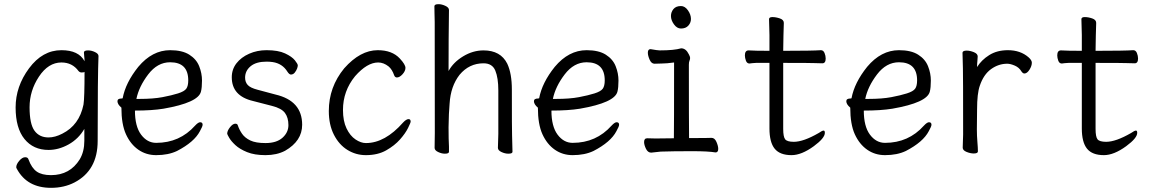

<svg xmlns="http://www.w3.org/2000/svg" viewBox="-20 -727 5540 922"><path d="M225 175Q110 175 61 84Q58 79 58 76Q58 62 72.5 45Q87 28 101 28Q114 28 117 39Q132 80 156.5 97Q181 114 225 114Q316 114 363 38Q385 1 385 -51V-108Q357 -60 309.5 -33.5Q262 -7 213 -7Q140 -7 97.5 -59.5Q55 -112 55 -211Q55 -312 119.5 -399Q184 -486 275 -486Q358 -486 386 -433Q386 -445 384.5 -455.5Q383 -466 383 -475Q383 -485 403 -485Q419 -485 436 -477Q453 -469 453 -458Q449 -364 449 -50Q449 91 338 149Q288 175 225 175ZM213 -67Q244 -67 279 -85Q361 -126 381 -225Q386 -257 386 -382Q384 -379 372 -379Q363 -379 357 -386Q327 -427 275 -427Q212 -427 167 -359Q122 -291 122 -212Q122 -132 145.5 -99.5Q169 -67 213 -67Z M730 18Q682 18 644.5 -8Q607 -34 585 -82Q563 -130 563 -210Q544 -226 544 -241Q544 -254 564 -254L569 -255Q583 -330 644 -406Q711 -486 797 -486Q855 -486 889 -464.5Q923 -443 936.5 -409Q950 -375 950 -340Q950 -306 945 -287Q932 -234 765 -205Q709 -196 628 -196Q628 -120 657.5 -80.5Q687 -41 730 -41Q843 -41 917 -124Q932 -140 941 -140Q953 -140 953 -128Q953 -120 940 -97Q913 -45 830 -2Q788 18 730 18ZM635 -252H650Q716 -252 760.5 -260.5Q805 -269 835 -278.5Q865 -288 874.5 -301Q884 -314 884 -341Q884 -428 797 -428Q736 -428 691.5 -369.5Q647 -311 635 -252Z M1255 18Q1202 18 1166.5 3.5Q1131 -11 1110.5 -30Q1090 -49 1080.5 -65.5Q1071 -82 1071 -85Q1071 -99 1084.5 -116Q1098 -133 1110 -133Q1120 -133 1122 -125Q1129 -104 1142.5 -84.5Q1156 -65 1182 -52.5Q1208 -40 1255 -40Q1308 -40 1336.5 -65.5Q1365 -91 1365 -126Q1365 -162 1348.5 -184.5Q1332 -207 1286 -218.5Q1240 -230 1195 -242Q1093 -266 1093 -356Q1093 -394 1115.5 -423Q1138 -452 1176.5 -469Q1215 -486 1260 -486Q1316 -486 1349 -470.5Q1382 -455 1396 -437.5Q1410 -420 1410 -413Q1410 -407 1406.5 -397.5Q1403 -388 1395.5 -378.5Q1388 -369 1377 -369Q1369 -369 1360 -383Q1336 -422 1289 -429Q1275 -431 1260 -431Q1210 -431 1183.5 -409Q1157 -387 1157 -354Q1157 -333 1169.5 -319Q1182 -305 1217 -296L1303 -273Q1431 -243 1431 -128Q1431 -50 1349 -3Q1309 18 1255 18Z M1737 18Q1689 18 1648.5 -7Q1608 -32 1583.5 -80Q1559 -128 1559 -194Q1559 -309 1633 -399Q1710 -486 1794 -486Q1863 -486 1900 -446Q1927 -417 1927 -401Q1927 -386 1913 -370.5Q1899 -355 1886 -355Q1877 -355 1873 -365Q1863 -394 1846 -408Q1822 -427 1796 -427Q1743 -427 1685 -361Q1627 -290 1627 -199Q1627 -146 1644 -110.5Q1661 -75 1687 -57.5Q1713 -40 1737 -40Q1829 -40 1916 -139Q1931 -155 1942 -155Q1952 -155 1952 -143Q1952 -138 1939.5 -112.5Q1927 -87 1901 -57.5Q1875 -28 1834.5 -5Q1794 18 1737 18Z M2116 11Q2101 11 2084 3Q2067 -5 2067 -17L2068 -88Q2068 -600 2067.5 -621Q2067 -642 2066.5 -664.5Q2066 -687 2066 -697Q2066 -707 2086 -707Q2101 -707 2118.5 -699Q2136 -691 2136 -679Q2134 -547 2134 -386Q2157 -428 2204 -456.5Q2251 -485 2302 -485Q2384 -485 2416 -421Q2438 -374 2438 -297Q2438 -99 2439 -78L2441 2Q2441 11 2421 11Q2405 11 2388 3Q2371 -5 2371 -17L2373 -84V-293Q2373 -353 2358.5 -388Q2344 -423 2302 -423Q2233 -423 2187 -368Q2144 -313 2139 -229Q2135 -187 2134 -116Q2134 -55 2136 -23V2Q2136 11 2116 11Z M2730 18Q2682 18 2644.5 -8Q2607 -34 2585 -82Q2563 -130 2563 -210Q2544 -226 2544 -241Q2544 -254 2564 -254L2569 -255Q2583 -330 2644 -406Q2711 -486 2797 -486Q2855 -486 2889 -464.5Q2923 -443 2936.5 -409Q2950 -375 2950 -340Q2950 -306 2945 -287Q2932 -234 2765 -205Q2709 -196 2628 -196Q2628 -120 2657.5 -80.5Q2687 -41 2730 -41Q2843 -41 2917 -124Q2932 -140 2941 -140Q2953 -140 2953 -128Q2953 -120 2940 -97Q2913 -45 2830 -2Q2788 18 2730 18ZM2635 -252H2650Q2716 -252 2760.5 -260.5Q2805 -269 2835 -278.5Q2865 -288 2874.5 -301Q2884 -314 2884 -341Q2884 -428 2797 -428Q2736 -428 2691.5 -369.5Q2647 -311 2635 -252Z M3107 6Q3091 6 3082 -12.5Q3073 -31 3073 -45Q3073 -63 3088 -63L3128 -62L3216 -63Q3217 -110 3217 -427Q3181 -422 3158 -422Q3135 -422 3123 -421Q3108 -421 3099.5 -440.5Q3091 -460 3091 -474Q3091 -491 3104 -491Q3138 -485 3148 -485Q3217 -485 3251 -495Q3274 -495 3288 -466Q3294 -455 3294 -449Q3294 -442 3291 -435.5Q3288 -429 3288 -416Q3288 -129 3289 -64Q3384 -64 3397 -65Q3412 -65 3420.5 -45.5Q3429 -26 3429 -12Q3429 5 3416 5Q3381 -1 3304 -1Q3209 -1 3153 1ZM3250 -590Q3231 -590 3216.5 -610Q3202 -630 3202 -650Q3202 -669 3214 -683.5Q3226 -698 3250 -698Q3269 -698 3283.5 -677.5Q3298 -657 3298 -636Q3298 -618 3285.5 -604Q3273 -590 3250 -590Z M3781 18Q3725 18 3700 -13Q3675 -44 3675 -110V-425H3611Q3591 -424 3579 -422Q3567 -422 3562 -435.5Q3557 -449 3557 -461Q3557 -485 3575 -485Q3605 -483 3675 -483V-559Q3673 -615 3673 -635Q3673 -645 3689 -645Q3706 -645 3725 -638.5Q3744 -632 3744 -617Q3742 -563 3741 -483Q3883 -483 3922 -486Q3934 -486 3939.5 -472.5Q3945 -459 3945 -446Q3945 -423 3929 -423Q3909 -423 3890 -424Q3871 -425 3741 -425V-108Q3741 -70 3750.5 -58Q3760 -46 3792 -46Q3838 -46 3911 -88Q3928 -100 3935 -100Q3941 -100 3941 -89Q3941 -64 3888 -25Q3829 18 3781 18Z M4230 18Q4182 18 4144.5 -8Q4107 -34 4085 -82Q4063 -130 4063 -210Q4044 -226 4044 -241Q4044 -254 4064 -254L4069 -255Q4083 -330 4144 -406Q4211 -486 4297 -486Q4355 -486 4389 -464.5Q4423 -443 4436.5 -409Q4450 -375 4450 -340Q4450 -306 4445 -287Q4432 -234 4265 -205Q4209 -196 4128 -196Q4128 -120 4157.5 -80.5Q4187 -41 4230 -41Q4343 -41 4417 -124Q4432 -140 4441 -140Q4453 -140 4453 -128Q4453 -120 4440 -97Q4413 -45 4330 -2Q4288 18 4230 18ZM4135 -252H4150Q4216 -252 4260.5 -260.5Q4305 -269 4335 -278.5Q4365 -288 4374.5 -301Q4384 -314 4384 -341Q4384 -428 4297 -428Q4236 -428 4191.5 -369.5Q4147 -311 4135 -252Z M4656 10Q4640 10 4621.5 2.5Q4603 -5 4603 -18L4605 -81Q4605 -378 4604 -398Q4602 -454 4602 -474Q4603 -484 4622 -484Q4638 -484 4656.5 -476.5Q4675 -469 4675 -456Q4675 -446 4673.5 -434Q4672 -422 4672 -405Q4693 -439 4730.5 -462.5Q4768 -486 4820 -486Q4880 -486 4919 -452Q4935 -438 4935 -426Q4935 -410 4923.5 -392Q4912 -374 4899 -374Q4892 -374 4885 -384Q4874 -403 4853 -412Q4832 -421 4817 -421Q4775 -421 4739 -395Q4703 -369 4685 -315Q4672 -278 4672 -201Q4671 -163 4671 -106Q4671 -75 4673.5 -46Q4676 -17 4676 0Q4676 10 4656 10Z M5281 18Q5225 18 5200 -13Q5175 -44 5175 -110V-425H5111Q5091 -424 5079 -422Q5067 -422 5062 -435.5Q5057 -449 5057 -461Q5057 -485 5075 -485Q5105 -483 5175 -483V-559Q5173 -615 5173 -635Q5173 -645 5189 -645Q5206 -645 5225 -638.5Q5244 -632 5244 -617Q5242 -563 5241 -483Q5383 -483 5422 -486Q5434 -486 5439.5 -472.5Q5445 -459 5445 -446Q5445 -423 5429 -423Q5409 -423 5390 -424Q5371 -425 5241 -425V-108Q5241 -70 5250.5 -58Q5260 -46 5292 -46Q5338 -46 5411 -88Q5428 -100 5435 -100Q5441 -100 5441 -89Q5441 -64 5388 -25Q5329 18 5281 18Z"/></svg>

Font: LXGW WenKai Mono TC
Style: Regular
Weight: 400
Designer: LXGW / Fontworks Inc.
Foundry: LXGW / Fontworks Inc.
Version: Version 1.330